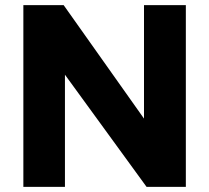

<svg xmlns="http://www.w3.org/2000/svg" viewBox="-20 -728 815 748"><path d="M71 0V-708H228L541 -266V-708H704V0H551L233 -437V0Z"/></svg>

Font: Onest ExtraBold
Style: Regular
Weight: 800
Designer: Dmitri Voloshin, Andrey Kudryavtsev
Foundry: Dmitri Voloshin, Andrey Kudryavtsev
Version: Version 1.000;gftools[0.9.33]